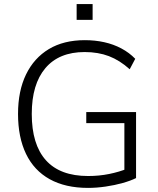

<svg xmlns="http://www.w3.org/2000/svg" viewBox="-20 -909 773 937"><path d="M410 8Q299 8 222.5 -34.5Q146 -77 107 -158Q68 -239 68 -353Q68 -465 107 -545.5Q146 -626 218.5 -669.5Q291 -713 394 -713Q444 -713 489 -703Q534 -693 572.5 -672.5Q611 -652 640 -622L613 -571Q564 -615 511.5 -635Q459 -655 393 -655Q268 -655 201.5 -576.5Q135 -498 135 -353Q135 -204 204 -127Q273 -50 410 -50Q464 -50 513 -60Q562 -70 604 -87L587 -44V-308H401V-362H644V-40Q618 -27 579 -16Q540 -5 495.5 1.5Q451 8 410 8ZM354 -812V-889H432V-812Z"/></svg>

Font: Nunito Sans 11pt Light
Style: Regular
Weight: 300
Version: Version 3.101;gftools[0.9.27]